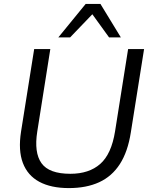

<svg xmlns="http://www.w3.org/2000/svg" viewBox="-20 -957 770 986"><path d="M333.6 8.9Q241.8 8.9 181.7 -23.5Q121.7 -55.9 97.4 -120.3Q73 -184.6 88 -280.8L155.5 -705H238.4L171.4 -281.6Q154.2 -173.3 193.1 -118.9Q231.9 -64.5 341.3 -64.5Q437.1 -64.5 494.6 -115Q552.2 -165.6 570.9 -282.6L637.9 -705H719.9L651.8 -276.6Q636.3 -177.6 595.6 -114.5Q554.9 -51.3 489.3 -21.2Q423.7 8.9 333.6 8.9ZM279.6 -765 420 -936.9H495.7L600.6 -765H540.1L454.2 -883.8L340.1 -765Z"/></svg>

Font: Mulish ExtraLight
Style: Italic
Weight: 200
Italic angle: -9°
Designer: Vernon Adams
Foundry: Vernon Adams
Version: Version 3.603